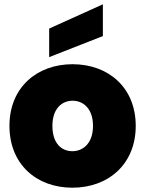

<svg xmlns="http://www.w3.org/2000/svg" viewBox="-20 -867 676 894"><path d="M209 -734V-601L459 -699V-847ZM317 7C484 7 612 -102 612 -281C612 -459 485 -568 318 -568C151 -568 24 -459 24 -281C24 -102 150 7 317 7ZM317 -163C266 -163 224 -200 224 -281C224 -361 268 -398 318 -398C368 -398 413 -361 413 -281C413 -200 367 -163 317 -163Z"/></svg>

Font: Poppins STUK1
Style: Regular
Weight: 400
Designer: Jonny Pinhorn (original), Sammy Jo Hughes (modified version)
Foundry: Type Mafia
Version: Version 1.002;hotconv 1.0.109;makeotfexe 2.5.65596